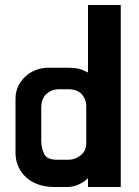

<svg xmlns="http://www.w3.org/2000/svg" viewBox="-20 -698 555 768"><path d="M250 -427Q278 -427 294.5 -423Q311 -419 332 -408V-678H463V50H332V15Q315 31 293.5 40.5Q272 50 248 50H199Q161 50 132 39.5Q103 29 83 10Q63 -9 52.5 -33.5Q42 -58 42 -87V-303Q42 -331 53 -353.5Q64 -376 82 -392.5Q100 -409 123.5 -418Q147 -427 172 -427ZM255 -59Q280 -59 302.5 -76.5Q325 -94 325 -126V-276Q325 -300 307.5 -320.5Q290 -341 252 -341H217Q186 -341 165.5 -322Q145 -303 145 -267V-135Q145 -104 157 -81.5Q169 -59 207 -59Z"/></svg>

Font: BM HANNA Pro
Style: Regular
Weight: 400
Designer: Woowa Brothers : Cheoljun Lim; Soyoung Lee; & Sandoll : Jooyeon Kang;
Foundry: Sandoll Communications Inc.
Version: Version 1.000;PS 1;hotconv 16.6.51;makeotf.lib2.5.65220